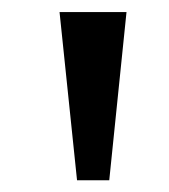

<svg xmlns="http://www.w3.org/2000/svg" viewBox="-20 -748 287 326"><path d="M110.8 -441.9 81.1 -727.5H194.8L165.5 -441.9Z"/></svg>

Font: Inter Display Medium
Style: Regular
Weight: 500
Designer: Rasmus Andersson
Foundry: rsms
Version: Version 4.001;git-9221beed3